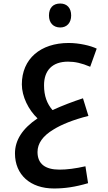

<svg xmlns="http://www.w3.org/2000/svg" viewBox="-20 -746 614 1090"><path d="M322 -590C360 -590 384 -617 384 -658C384 -700 361 -726 322 -726C281 -726 258 -701 258 -658C258 -616 283 -590 322 -590ZM286 324C347 324 405 316 480 294L465 198C408 211 359 217 318 217C235 217 193 183 193 117C193 69 222 26 284 -11C329 -39 395 -66 482 -88L451 -188C393 -169 335 -147 278 -121C247 -157 230 -201 230 -262C230 -347 278 -396 366 -396C405 -396 443 -388 492 -367L529 -470C494 -487 429 -502 370 -502C210 -502 104 -412 104 -267C104 -198 142 -122 193 -74C107 -16 65 50 65 125C65 246 152 324 286 324Z"/></svg>

Font: Noto Kufi Arabic SemiBold
Style: Regular
Weight: 600
Designer: Monotype Design Team, David Williams, Khaled Hosny
Foundry: Google LLC
Version: Version 2.109